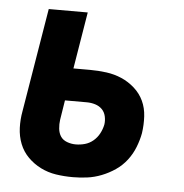

<svg xmlns="http://www.w3.org/2000/svg" viewBox="-44 -562 587 613"><g transform="rotate(5 250.0 -256.0)"><path d="M211 8Q183 8 157 4Q131 0 108 -11.5Q85 -23 67 -41Q49 -59 39.5 -83Q30 -107 29 -134Q28 -161 33 -188L88 -520H213L183 -338H236Q263 -338 289 -334.5Q315 -331 338 -321Q361 -311 380 -294Q399 -277 409.5 -254.5Q420 -232 421.5 -205Q423 -178 419 -151Q415 -129 406 -106Q397 -83 382 -63.5Q367 -44 346.5 -30Q326 -16 303 -7Q280 2 257 5Q234 8 211 8ZM211 -97Q226 -97 240.5 -101Q255 -105 267 -115Q279 -125 286.5 -139Q294 -153 297 -168Q299 -181 296 -194.5Q293 -208 284 -217Q275 -226 262 -230Q249 -234 235 -234H165L155 -171Q153 -157 154.5 -142.5Q156 -128 163 -117.5Q170 -107 183.5 -102Q197 -97 211 -97Z"/></g></svg>

Font: Iosevka Extrabold
Style: Italic
Weight: 800
Italic angle: -9°
Monospace: yes
Designer: Belleve Invis
Foundry: Belleve Invis
Version: Version 32.5.0; ttfautohint (v1.8.4)